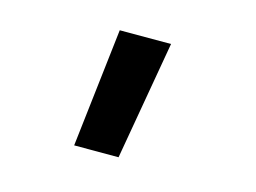

<svg xmlns="http://www.w3.org/2000/svg" viewBox="-58 -219 702 526"><g transform="rotate(15 293.0 44.5)"><path d="M185.1 212.9 224.1 -124H369.6L311 212.9Z"/></g></svg>

Font: Cascadia Mono
Style: Regular
Weight: 400
Monospace: yes
Designer: Aaron Bell
Foundry: Saja Typeworks
Version: Version 2404.023